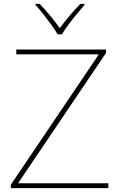

<svg xmlns="http://www.w3.org/2000/svg" viewBox="-20 -969 618 989"><path d="M538 0H36V-18L489 -689H64V-714H526V-696L73 -25H538ZM277 -792Q265 -813 245 -840.5Q225 -868 203.5 -895.5Q182 -923 163 -943V-949H184Q212 -921 239.5 -887Q267 -853 288 -824Q309 -853 337.5 -887Q366 -921 394 -949H415V-943Q397 -923 374.5 -895.5Q352 -868 331.5 -840.5Q311 -813 299 -792Z"/></svg>

Font: Noto Sans Bengali UI Thin
Style: Regular
Weight: 100
Designer: Jelle Bosma - Monotype Design Team
Foundry: Monotype Imaging Inc.
Version: Version 2.003; ttfautohint (v1.8.4.7-5d5b)